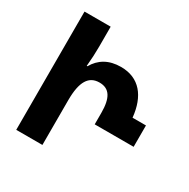

<svg xmlns="http://www.w3.org/2000/svg" viewBox="-161 -859 986 1004"><g transform="rotate(30 331.5 -357.0)"><path d="M67 0H225V-270C225 -383 257 -432 321 -432C382 -432 408 -389 408 -299V-230H643V-359H562C550 -482 489 -559 378 -559C304 -559 254 -528 223 -474H219C223 -515 225 -558 225 -594V-714H67Z"/></g></svg>

Font: Noto Sans Georgian Condensed ExtraBold
Style: Regular
Weight: 800
Width: 3
Designer: Monotype Design Team, Akaki Razmadze
Foundry: Google LLC
Version: Version 2.005